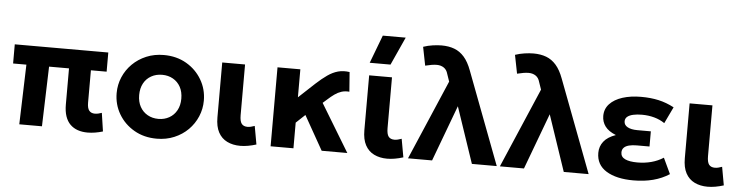

<svg xmlns="http://www.w3.org/2000/svg" viewBox="-47 -986 4718 1223"><g transform="rotate(5 2312.0 -374.0)"><path d="M537.5 14.5Q503 14.5 474.8 4.8Q446.5 -5 426.2 -25Q406 -45 395.2 -76.5Q384.5 -108 384.5 -152V-382.5H257L245 0H100L112 -382.5H27V-505H625V-382.5H524.5V-175.5Q524.5 -140 537 -124.8Q549.5 -109.5 573.5 -109.5Q584 -109.5 595.2 -112Q606.5 -114.5 617.5 -118.5L635 -1Q610 6.5 585.2 10.5Q560.5 14.5 537.5 14.5Z M979.5 15Q898 15 835 -21.5Q772 -58 736.2 -118.8Q700.5 -179.5 700.5 -252.5Q700.5 -306 721 -354.2Q741.5 -402.5 779 -439.8Q816.5 -477 867.5 -498.5Q918.5 -520 979.5 -520Q1061 -520 1123.8 -483.5Q1186.5 -447 1222.2 -386.2Q1258 -325.5 1258 -252.5Q1258 -199.5 1237.5 -151Q1217 -102.5 1179.8 -65.2Q1142.5 -28 1091.5 -6.5Q1040.5 15 979.5 15ZM979.5 -111.5Q1018 -111.5 1048.5 -128.8Q1079 -146 1096.5 -177.8Q1114 -209.5 1114 -252.5Q1114 -296 1096.8 -327.5Q1079.5 -359 1049 -376.2Q1018.5 -393.5 979.5 -393.5Q940.5 -393.5 909.8 -376.2Q879 -359 861.8 -327.5Q844.5 -296 844.5 -252.5Q844.5 -209 862 -177.5Q879.5 -146 910 -128.8Q940.5 -111.5 979.5 -111.5Z M1513.5 14Q1466 14 1429.8 -3.8Q1393.5 -21.5 1373.5 -58.5Q1353.5 -95.5 1353.5 -154V-505H1499.5V-181Q1499.5 -142 1511.8 -126.2Q1524 -110.5 1549.5 -110.5Q1559.5 -110.5 1571 -113.2Q1582.5 -116 1595 -120.5L1616 -3.5Q1589 5 1563 9.5Q1537 14 1513.5 14Z M1707 0V-505H1853V-326L1956 -422Q1993.5 -456.5 2026.5 -479.5Q2059.5 -502.5 2093.2 -511.8Q2127 -521 2167 -515L2176.5 -390Q2148.5 -392.5 2126 -385.2Q2103.5 -378 2082.8 -363.2Q2062 -348.5 2039 -327.5L2013 -304.5L2197.5 0H2033.5L1910.5 -218L1853 -164V0Z M2453 14Q2405.5 14 2369.2 -3.8Q2333 -21.5 2313 -58.5Q2293 -95.5 2293 -154V-505H2439V-181Q2439 -142 2451.2 -126.2Q2463.5 -110.5 2489 -110.5Q2499 -110.5 2510.5 -113.2Q2522 -116 2534.5 -120.5L2555.5 -3.5Q2528.5 5 2502.5 9.5Q2476.5 14 2453 14ZM2289.5 -585 2357.5 -764.5H2504L2422.5 -585Z M2585.5 0 2804 -509.5 2787.5 -557.5Q2780.5 -583.5 2761.8 -596.2Q2743 -609 2716.5 -609Q2701.5 -609 2683 -606Q2664.5 -603 2643 -597.5L2619.5 -716Q2648.5 -726 2679.8 -730.5Q2711 -735 2736.5 -735Q2782.5 -735 2818.2 -721.5Q2854 -708 2881.5 -676.8Q2909 -645.5 2929 -591.5L3153 0H2994L2873 -358L2739.5 0Z M3173 0 3391.5 -509.5 3375 -557.5Q3368 -583.5 3349.2 -596.2Q3330.5 -609 3304 -609Q3289 -609 3270.5 -606Q3252 -603 3230.5 -597.5L3207 -716Q3236 -726 3267.2 -730.5Q3298.5 -735 3324 -735Q3370 -735 3405.8 -721.5Q3441.5 -708 3469 -676.8Q3496.5 -645.5 3516.5 -591.5L3740.5 0H3581.5L3460.5 -358L3327 0Z M4027 15Q3918.5 15 3854.2 -24.5Q3790 -64 3790 -140.5Q3790 -181.5 3814.5 -213Q3839 -244.5 3891.5 -263Q3844 -282 3822.5 -311Q3801 -340 3801 -377.5Q3801 -422.5 3830.5 -454.2Q3860 -486 3912.2 -502.8Q3964.5 -519.5 4031.5 -519.5Q4093 -519.5 4143.2 -508.2Q4193.5 -497 4242.5 -471L4192 -365.5Q4162.5 -386 4125.2 -396.2Q4088 -406.5 4046 -406.5Q4015 -406.5 3991 -401.2Q3967 -396 3953.2 -384.8Q3939.5 -373.5 3939.5 -355Q3939.5 -331.5 3962.5 -318.8Q3985.5 -306 4025.5 -306H4111.5V-209H4030.5Q4001.5 -209 3980.2 -203.5Q3959 -198 3947.8 -186.2Q3936.5 -174.5 3936.5 -156Q3936.5 -127.5 3964.5 -114.2Q3992.5 -101 4043 -101Q4090 -101 4132 -112.2Q4174 -123.5 4209 -146L4256.5 -45Q4210.5 -15 4153.5 0Q4096.5 15 4027 15Z M4502 14Q4454.5 14 4418.2 -3.8Q4382 -21.5 4362 -58.5Q4342 -95.5 4342 -154V-505H4488V-181Q4488 -142 4500.2 -126.2Q4512.5 -110.5 4538 -110.5Q4548 -110.5 4559.5 -113.2Q4571 -116 4583.5 -120.5L4604.5 -3.5Q4577.5 5 4551.5 9.5Q4525.5 14 4502 14Z"/></g></svg>

Font: Geologica Thin Roman SemiBold
Style: Regular
Weight: 600
Version: Version 1.010;gftools[0.9.28]